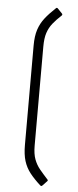

<svg xmlns="http://www.w3.org/2000/svg" viewBox="-58 -731 366 906"><g transform="rotate(5 125.0 -278.0)"><path d="M169 142Q138 114 118.5 89Q99 64 89.5 33.5Q80 3 80 -42V-513Q80 -558 90 -588.5Q100 -619 119.5 -644Q139 -669 169 -697Q173 -702 178 -698L200 -675Q204 -671 200 -666Q176 -644 159.5 -623.5Q143 -603 134.5 -577.5Q126 -552 126 -512V-43Q126 -4 135.5 21.5Q145 47 161.5 67Q178 87 200 111Q204 115 200 119L178 142Q174 146 169 142Z"/></g></svg>

Font: Sofia Sans Semi Condensed Light
Style: Regular
Weight: 300
Designer: Botio Nikoltchev, Ani Petrova
Foundry: lettersoup
Version: Version 4.100; ttfautohint (v1.8.4.7-5d5b)